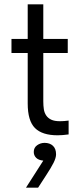

<svg xmlns="http://www.w3.org/2000/svg" viewBox="-20 -620 378 887"><path d="M33 -440H108V-600H180V-440H293V-375H180V-152Q180 -132 182.5 -115.5Q185 -99 193.5 -86.5Q202 -74 217 -67Q232 -60 257 -60Q276 -60 297 -63V1Q283 3 270 4Q257 5 246 5Q175 5 141.5 -28.5Q108 -62 108 -142V-375H33ZM100 247 180 122Q158 120 147 109Q136 98 136 82Q136 62 151.5 51Q167 40 186 40Q210 40 224.5 53.5Q239 67 239 93Q239 109 227.5 132Q216 155 193 190L156 247Z"/></svg>

Font: Tilda Sans
Style: Regular
Weight: 400
Designer: ParaType Ltd
Foundry: ParaType Ltd
Version: Version 1.009